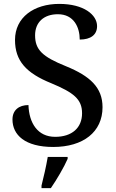

<svg xmlns="http://www.w3.org/2000/svg" viewBox="-20 -744 594 985"><path d="M253 10C407 10 506 -67 506 -194C506 -296 441 -354 319 -404C197 -453 160 -489 160 -563C160 -629 204 -671 277 -671C359 -671 389 -604 389 -541C446 -541 478 -566 478 -610C478 -668 410 -724 284 -724C154 -724 57 -655 57 -539C57 -432 114 -369 243 -317C358 -269 401 -235 401 -163C401 -88 349 -42 263 -42C173 -42 129 -113 126 -205C77 -205 44 -179 44 -131C44 -52 108 10 253 10ZM193 208V221H241C270 179 309 113 327 71V61H225C217 108 204 165 193 208Z"/></svg>

Font: Noto Serif Telugu Medium
Style: Regular
Weight: 500
Designer: Jelle Bosma - Monotype Design Team
Foundry: Monotype Imaging Inc.
Version: Version 2.005